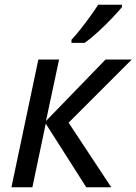

<svg xmlns="http://www.w3.org/2000/svg" viewBox="-20 -786 573 806"><path d="M28 0 141 -536H228L173 -278L423 -536H533L268 -271L447 0H342L172 -267L116 0ZM280 -606V-619Q298 -638 318.5 -664Q339 -690 358.5 -717Q378 -744 392 -766H492V-756Q478 -739 450.5 -710Q423 -681 392 -652.5Q361 -624 335 -606Z"/></svg>

Font: Noto Sans IKEA
Style: Italic
Weight: 400
Italic angle: -12°
Designer: Monotype Design Team
Foundry: Monotype Imaging Inc.
Version: Version 2.001